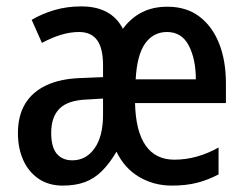

<svg xmlns="http://www.w3.org/2000/svg" viewBox="-20 -570 768 600"><path d="M503 -549Q563 -549 603.5 -518Q644 -487 665 -433.5Q686 -380 686 -309V-248H402Q404 -160 435 -115.5Q466 -71 525 -71Q560 -71 594.5 -80.5Q629 -90 663 -109V-25Q631 -8 596.5 1Q562 10 517 10Q461 10 415 -17Q369 -44 344 -96Q323 -60 299 -36Q275 -12 245.5 -1Q216 10 176 10Q132 10 100.5 -11.5Q69 -33 52.5 -70Q36 -107 36 -154Q36 -208 58.5 -245.5Q81 -283 125 -303.5Q169 -324 231 -326L302 -329V-366Q302 -419 283.5 -444.5Q265 -470 227 -470Q200 -470 171.5 -461.5Q143 -453 111 -436L79 -508Q111 -527 150 -538.5Q189 -550 234 -550Q281 -550 313.5 -532.5Q346 -515 364 -480Q389 -514 423.5 -531.5Q458 -549 503 -549ZM252 -259Q193 -257 166.5 -231Q140 -205 140 -155Q140 -110 157.5 -89.5Q175 -69 206 -69Q249 -69 275.5 -106.5Q302 -144 302 -211V-262ZM502 -470Q459 -470 433.5 -434Q408 -398 404 -322H592Q592 -385 570 -427.5Q548 -470 502 -470Z"/></svg>

Font: Noto Sans Bengali Condensed Medium
Style: Regular
Weight: 500
Width: 3
Designer: Jelle Bosma - Monotype Design Team
Foundry: Monotype Imaging Inc.
Version: Version 2.003